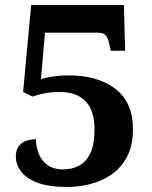

<svg xmlns="http://www.w3.org/2000/svg" viewBox="-20 -734 605 764"><path d="M248 10Q173 10 128 -7.5Q83 -25 63 -52.5Q43 -80 43 -111Q43 -146 65 -163Q87 -180 123 -180Q123 -152 133.5 -124Q144 -96 168 -78Q192 -60 233 -60Q266 -60 294 -74.5Q322 -89 339 -123.5Q356 -158 356 -220Q356 -295 320 -331.5Q284 -368 220 -368Q182 -368 156.5 -362.5Q131 -357 109 -350L72 -368L104 -714H473L478 -532H421L413 -566Q409 -584 400 -594Q391 -604 367 -604H159L143 -419Q159 -425 190.5 -429.5Q222 -434 253 -434Q369 -434 439 -380.5Q509 -327 509 -220Q509 -155 485.5 -110.5Q462 -66 423.5 -39.5Q385 -13 339 -1.5Q293 10 248 10Z"/></svg>

Font: Noto Serif
Style: Bold
Weight: 700
Designer: Monotype Design Team
Foundry: Monotype Imaging Inc.
Version: Version 2.014